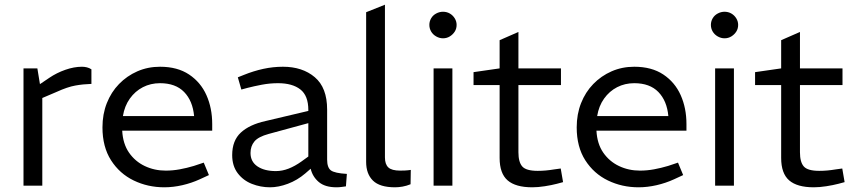

<svg xmlns="http://www.w3.org/2000/svg" viewBox="-20 -790 3642 817"><path d="M80 0V-499H139L150 -432L190 -459Q221 -480 258 -493Q295 -506 329 -506Q339 -506 349.5 -503.5Q360 -501 369 -495V-433Q334 -432 300.5 -426Q267 -420 221 -399L160 -373V0Z M679 7Q609 7 549 -22Q489 -51 452.5 -108Q416 -165 416 -248Q416 -304 434.5 -351Q453 -398 486.5 -432.5Q520 -467 564.5 -486.5Q609 -506 661 -506Q735 -506 784.5 -473Q834 -440 858.5 -385Q883 -330 883 -262V-234H500Q503 -178 529 -140.5Q555 -103 596 -83.5Q637 -64 685 -64Q715 -64 745 -69.5Q775 -75 805 -84L847 -98L869 -45L830 -27Q795 -11 756 -2Q717 7 679 7ZM503 -296H806Q800 -361 763.5 -398.5Q727 -436 661 -436Q621 -436 588 -419Q555 -402 532.5 -370.5Q510 -339 503 -296Z M1129 7Q1089 7 1052 -7.5Q1015 -22 991.5 -53Q968 -84 968 -130Q968 -192 1005 -226Q1042 -260 1110 -275L1292 -318V-322Q1292 -383 1258 -409.5Q1224 -436 1163 -436Q1128 -436 1094 -429.5Q1060 -423 1033 -416L1007 -409L992 -461L1017 -471Q1059 -488 1100.5 -497Q1142 -506 1184 -506Q1267 -506 1319.5 -461.5Q1372 -417 1372 -324V-111Q1372 -77 1388 -65Q1404 -53 1456 -50L1452 3Q1444 4 1433.5 5.5Q1423 7 1412 7Q1363 7 1336.5 -15.5Q1310 -38 1302 -72L1279 -52Q1245 -23 1205 -8Q1165 7 1129 7ZM1154 -62Q1181 -62 1208 -72.5Q1235 -83 1263 -103L1292 -124V-266L1123 -220Q1079 -208 1062.5 -188Q1046 -168 1046 -139Q1046 -102 1075.5 -82Q1105 -62 1154 -62Z M1661 7Q1596 7 1567 -21.5Q1538 -50 1538 -101V-738L1618 -770V-120Q1618 -91 1632.5 -77.5Q1647 -64 1683 -64Q1692 -64 1703.5 -64.5Q1715 -65 1728 -67L1727 -6Q1710 1 1693 4Q1676 7 1661 7Z M1825 0V-499H1905V0ZM1865 -627Q1850 -627 1836 -635Q1822 -643 1814.5 -656Q1807 -669 1807 -684Q1807 -699 1814.5 -712Q1822 -725 1836 -732.5Q1850 -740 1865 -740Q1881 -740 1894 -732.5Q1907 -725 1915 -712Q1923 -699 1923 -684Q1923 -668 1915 -655.5Q1907 -643 1894 -635Q1881 -627 1865 -627Z M2245 7Q2174 7 2140 -22.5Q2106 -52 2106 -118V-428H1995V-483L2106 -499V-619L2186 -654V-499H2367V-428H2186V-142Q2186 -100 2202.5 -81.5Q2219 -63 2268 -63Q2285 -63 2302 -64.5Q2319 -66 2337 -69L2366 -73L2376 -15L2350 -8Q2327 -2 2298 2.5Q2269 7 2245 7Z M2697 7Q2627 7 2567 -22Q2507 -51 2470.5 -108Q2434 -165 2434 -248Q2434 -304 2452.5 -351Q2471 -398 2504.5 -432.5Q2538 -467 2582.5 -486.5Q2627 -506 2679 -506Q2753 -506 2802.5 -473Q2852 -440 2876.5 -385Q2901 -330 2901 -262V-234H2518Q2521 -178 2547 -140.5Q2573 -103 2614 -83.5Q2655 -64 2703 -64Q2733 -64 2763 -69.5Q2793 -75 2823 -84L2865 -98L2887 -45L2848 -27Q2813 -11 2774 -2Q2735 7 2697 7ZM2521 -296H2824Q2818 -361 2781.5 -398.5Q2745 -436 2679 -436Q2639 -436 2606 -419Q2573 -402 2550.5 -370.5Q2528 -339 2521 -296Z M3023 0V-499H3103V0ZM3063 -627Q3048 -627 3034 -635Q3020 -643 3012.5 -656Q3005 -669 3005 -684Q3005 -699 3012.5 -712Q3020 -725 3034 -732.5Q3048 -740 3063 -740Q3079 -740 3092 -732.5Q3105 -725 3113 -712Q3121 -699 3121 -684Q3121 -668 3113 -655.5Q3105 -643 3092 -635Q3079 -627 3063 -627Z M3443 7Q3372 7 3338 -22.5Q3304 -52 3304 -118V-428H3193V-483L3304 -499V-619L3384 -654V-499H3565V-428H3384V-142Q3384 -100 3400.5 -81.5Q3417 -63 3466 -63Q3483 -63 3500 -64.5Q3517 -66 3535 -69L3564 -73L3574 -15L3548 -8Q3525 -2 3496 2.5Q3467 7 3443 7Z"/></svg>

Font: REM Light
Style: Regular
Weight: 300
Designer: Octavio Pardo
Foundry: Ashler Design
Version: Version 1.005;gftools[0.9.28]